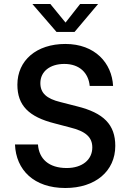

<svg xmlns="http://www.w3.org/2000/svg" viewBox="-20 -931 652 961"><path d="M365 -399 283 -420C212 -437 182 -466 182 -515C182 -573 230 -611 302 -611C379 -611 423 -565 429 -501H546C540 -615 456 -711 307 -711C163 -711 67 -629 67 -507C67 -404 123 -346 255 -313L331 -293C409 -274 442 -244 442 -193C442 -131 391 -90 314 -90C224 -90 175 -136 170 -208H55C60 -80 150 10 307 10C457 10 557 -74 557 -201C557 -307 499 -366 365 -399ZM353 -771 471 -911H381L308 -818L232 -911H142L263 -771Z"/></svg>

Font: Goli Medium
Style: Regular
Weight: 500
Designer: jaikishan Patel
Foundry: MagicType
Version: Version 1.000;Glyphs 3.2 (3242)